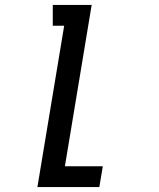

<svg xmlns="http://www.w3.org/2000/svg" viewBox="-20 -540 640 775"><path d="M131 215 239 -436H193V-520H350L242 131H395L381 215Z"/></svg>

Font: Iosevka HT Medium Extended
Style: Italic
Weight: 500
Width: 7
Italic angle: -9°
Monospace: yes
Designer: Belleve Invis
Foundry: Belleve Invis
Version: Version 32.3.0; ttfautohint (v1.8.4)